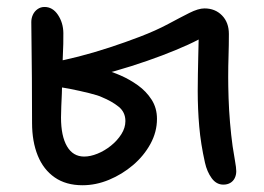

<svg xmlns="http://www.w3.org/2000/svg" viewBox="-20 -525 767 557"><path d="M219.4 12.4Q171.4 12.4 138.7 -10.3Q106 -33 89.5 -73.7Q73 -114.4 73 -168.6Q73 -237.6 72.5 -299.2Q72 -360.8 71.4 -404.1Q70.8 -447.4 70.8 -461Q70.8 -472.4 75.5 -482.4Q80.2 -492.4 89.1 -498.6Q98 -504.8 109.2 -504.8Q132.8 -504.8 148.1 -481.9Q163.4 -459 163.8 -429.2Q164.2 -400.6 162.2 -360.5Q160.2 -320.4 160.2 -282.6Q160.2 -270.8 159.4 -252.8Q158.6 -234.8 157.8 -216.5Q157 -198.2 157 -184.2Q157 -130.2 174.4 -100.5Q191.8 -70.8 224.2 -70.8Q242 -70.8 262.6 -79.1Q283.2 -87.4 301.7 -102.2Q320.2 -117 332 -135.6Q343.8 -154.2 343.8 -173.8Q343.8 -199.6 324.2 -215.4Q304.6 -231.2 275.4 -243.2Q265.4 -248.2 238.8 -254.8Q212.2 -261.4 181.6 -267.5Q151 -273.6 126.6 -275.4L129.6 -343.8Q164.4 -349.8 208.1 -361Q251.8 -372.2 297.9 -387.3Q344 -402.4 385.6 -418.4Q432.6 -436.4 467.8 -455.3Q503 -474.2 529.2 -487.4Q555.4 -500.6 573.2 -500.6Q604.2 -500.6 624.1 -480.2Q644 -459.8 644 -426.4Q644 -393.8 643 -363.4Q642 -333 642 -301Q642 -275 643.1 -240.4Q644.2 -205.8 647.3 -169.3Q650.4 -132.8 654.8 -101Q657.6 -81.8 661.5 -60Q665.4 -38.2 665.4 -28.4Q665.4 -17.2 660.9 -8.2Q656.4 0.8 647.9 5.7Q639.4 10.6 628 10.6Q607.6 10.6 594 -8.2Q580.4 -27 574.6 -53.2Q562.4 -107.4 558 -158Q553.6 -208.6 553.6 -261Q553.6 -283 554.1 -310.1Q554.6 -337.2 555.2 -363.5Q555.8 -389.8 556.3 -410.4Q556.8 -431 556.8 -440L579.6 -424Q559.4 -410.8 525.7 -395.4Q492 -380 450.1 -364.1Q408.2 -348.2 361 -333.2Q313.8 -318.2 265.5 -306.1Q217.2 -294 172.4 -286.4L184 -324.2Q191.8 -325.4 207.9 -326.8Q224 -328.2 246 -328.2Q258 -328.2 280.7 -322.9Q303.4 -317.6 329.8 -306.1Q356.2 -294.6 380.2 -277.4Q404.2 -260.2 419.8 -235.9Q435.4 -211.6 435.4 -180.2Q435.4 -142.2 416.4 -107.5Q397.4 -72.8 365.9 -46Q334.4 -19.2 296.3 -3.4Q258.2 12.4 219.4 12.4Z"/></svg>

Font: Shantell Sans Light
Style: Regular
Weight: 300
Designer: Stephen Nixon, Anya Danilova, Shantell Martin
Foundry: Arrow Type
Version: Version 1.011;[c5ecc13dd]